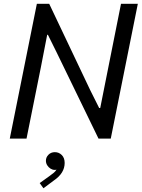

<svg xmlns="http://www.w3.org/2000/svg" viewBox="-20 -740 756 1025"><path d="M176.8 -719.7H242.7L461.4 -259.3L509.3 -163.6H515.1L550.8 -342.8L626 -719.7H715.8L571.3 0H505.9L283.7 -457.5L235.8 -554.2H231.9L198.2 -380.9L121.6 0H32.2ZM191.9 237.3 245.1 199.2Q258.8 189.5 267.6 181.9Q276.4 174.3 281.7 165.5Q277.3 167 272 167Q260.7 167 250 160.4Q239.3 153.8 232.2 142.6Q225.1 131.3 225.1 118.2Q225.1 99.6 238.8 85.9Q252.4 72.3 272.9 72.3Q294.4 72.3 309.8 87.6Q325.2 103 325.2 129.9Q325.2 184.1 268.1 223.1L211.9 265.1Z"/></svg>

Font: Reddit Sans Chocolate
Style: Italic
Weight: 400
Italic angle: -11.25°
Designer: Stephen Hutchings
Version: Version 1.013